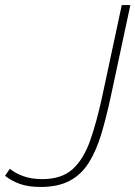

<svg xmlns="http://www.w3.org/2000/svg" viewBox="-53 -729 536 760"><path d="M108 11Q60 11 27 -0.5Q-6 -12 -33 -33L-14 -61Q6 -44 38.5 -32Q71 -20 114 -20Q191 -20 234.5 -59.5Q278 -99 304 -173Q330 -247 352 -349L429 -709H463L386 -349Q368 -265 348 -198.5Q328 -132 298.5 -85Q269 -38 223 -13.5Q177 11 108 11Z"/></svg>

Font: Raleway ExtraLight
Style: Italic
Weight: 200
Italic angle: -12°
Designer: Matt McInerney, Pablo Impallari, Rodrigo Fuenzalida
Foundry: Matt McInerney, Pablo Impallari, Rodrigo Fuenzalida
Version: Version 4.026